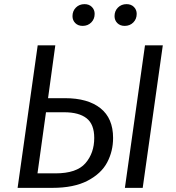

<svg xmlns="http://www.w3.org/2000/svg" viewBox="-20 -907 848 927"><path d="M526 -241Q526 -177 497.5 -123Q469 -69 403 -34.5Q337 0 233 0H65L162 -688H247L212 -433H294Q404 -433 465 -384.5Q526 -336 526 -241ZM766 -688 669 0H583L680 -688ZM435 -241Q435 -307 398 -336Q361 -365 290 -365H202L161 -70H248Q350 -70 392.5 -119Q435 -168 435 -241ZM330 -829Q330 -854 346.5 -870.5Q363 -887 388 -887Q410 -887 423.5 -873.5Q437 -860 437 -840Q437 -815 420.5 -798.5Q404 -782 379 -782Q357 -782 343.5 -795.5Q330 -809 330 -829ZM533 -829Q533 -854 549.5 -870.5Q566 -887 591 -887Q613 -887 626.5 -873.5Q640 -860 640 -840Q640 -815 623.5 -798.5Q607 -782 582 -782Q560 -782 546.5 -795.5Q533 -809 533 -829Z"/></svg>

Font: FiraGO Book
Style: Italic
Weight: 350
Italic angle: -8°
Designer: bBox Type GmbH
Foundry: bBox Type GmbH
Version: Version 1.001